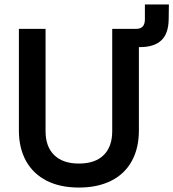

<svg xmlns="http://www.w3.org/2000/svg" viewBox="-20 -830 780 864"><path d="M335 14Q251 14 190.5 -16.5Q130 -47 97.5 -105Q65 -163 65 -243V-700H185V-240Q185 -170 224 -132Q263 -94 335 -94Q408 -94 446.5 -132Q485 -170 485 -240V-700H605V-243Q605 -163 573 -105Q541 -47 480 -16.5Q419 14 335 14ZM581 -618V-700H592Q612 -700 622 -710.5Q632 -721 632 -743V-810H740L739 -742Q738 -678 705.5 -648Q673 -618 610 -618Z"/></svg>

Font: Space Grotesk Light SemiBold
Style: Regular
Weight: 600
Version: Version 2.000